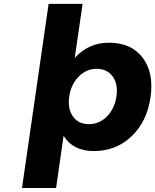

<svg xmlns="http://www.w3.org/2000/svg" viewBox="-20 -762 789 976"><path d="M91.8 193.8 227.1 -742.2H399.9L359.9 -467.8Q430.7 -544.9 533.2 -544.9Q647 -544.9 705.1 -468.8Q763.2 -392.6 745.1 -267.1Q727.1 -143.6 648.4 -68.8Q569.8 5.9 457 5.9Q351.1 5.9 303.2 -71.8L265.1 193.8ZM332 -272Q322.8 -209.5 350.6 -170.2Q378.4 -130.9 431.2 -130.9Q484.9 -130.9 523.7 -170.2Q562.5 -209.5 571.8 -272Q581.1 -333.5 553 -372.8Q524.9 -412.1 471.2 -412.1Q418.9 -412.1 380.1 -372.8Q341.3 -333.5 332 -272Z"/></svg>

Font: Trueno
Style: Bold Italic
Weight: 700
Designer: Julieta Ulanovsky
Foundry: Julieta Ulanovsky
Version: Version 3.001b | FøM Fix